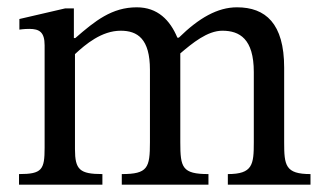

<svg xmlns="http://www.w3.org/2000/svg" viewBox="-20 -505 892 525"><path d="M185 -357C214 -384 258 -421 310 -421C356 -421 390 -399 390 -314V-116C390 -46 384 -29 313 -29V0H550V-29C478 -29 473 -47 473 -116V-359C506 -387 547 -421 588 -421C635 -421 674 -399 674 -308V-116C674 -55 671 -29 603 -29V0H829V-29C760 -29 757 -53 757 -116V-320C757 -441 706 -485 628 -485C575 -485 524 -456 469 -402H465C445 -450 411 -485 354 -485C286 -485 240 -448 186 -401H182V-482H158L33 -453V-424C33 -424 45 -426 60 -426C88 -426 102 -417 102 -381V-101C102 -41 95 -29 32 -29V0H260V-29C198 -29 185 -41 185 -97Z"/></svg>

Font: mjx-stx-n
Style: Regular
Weight: 500
Version: 1.0.0